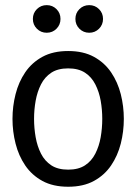

<svg xmlns="http://www.w3.org/2000/svg" viewBox="-20 -702 518 730"><path d="M27.5 -250Q27.5 -298 39.2 -344Q50.8 -390 75.9 -427Q101 -464 141.3 -486Q181.7 -508 239.2 -508Q296.7 -508 337 -486Q377.3 -464 402.4 -427Q427.5 -390 439.2 -344Q450.8 -298 450.8 -250Q450.8 -202 439.2 -156Q427.5 -110 402.4 -73Q377.3 -36 337 -14Q296.7 8 239.2 8Q181.7 8 141.3 -14Q101 -36 75.9 -73Q50.8 -110 39.2 -156Q27.5 -202 27.5 -250ZM109.5 -250Q109.5 -214.7 115.6 -180.2Q121.7 -145.8 135.9 -117.8Q150.2 -89.7 175.2 -73.3Q200.3 -57 239.2 -57Q278 -57 303.1 -73.3Q328.2 -89.7 342.4 -117.8Q356.7 -145.8 362.8 -180.2Q368.8 -214.7 368.8 -250Q368.8 -285.3 362.8 -319.2Q356.7 -353.2 342.4 -381.2Q328.2 -409.3 303.1 -425.7Q278 -442 239.2 -442Q200.3 -442 175.2 -425.7Q150.2 -409.3 135.9 -381.2Q121.7 -353.2 115.6 -319.2Q109.5 -285.3 109.5 -250ZM157.5 -577.5Q135.5 -577.5 120.2 -592.8Q105 -608 105 -630Q105 -652.2 120.2 -667.3Q135.5 -682.5 157.6 -682.5Q179.7 -682.5 194.8 -667.3Q210 -652.2 210 -630Q210 -608 194.8 -592.8Q179.7 -577.5 157.5 -577.5ZM319.2 -577.5Q297.2 -577.5 281.9 -592.8Q266.7 -608 266.7 -630Q266.7 -652.2 281.9 -667.3Q297.2 -682.5 319.2 -682.5Q341.3 -682.5 356.5 -667.3Q371.7 -652.2 371.7 -630Q371.7 -608 356.5 -592.8Q341.3 -577.5 319.2 -577.5Z"/></svg>

Font: Epunda Slab Light
Style: Regular
Weight: 300
Designer: Simon Atzbach
Foundry: typofactur
Version: Version 1.102